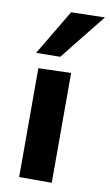

<svg xmlns="http://www.w3.org/2000/svg" viewBox="-88 -822 497 867"><g transform="rotate(10 160.5 -388.5)"><path d="M64.5 0V-499L214 -503.5V0ZM42.5 -565.5Q73.5 -617.5 104.5 -669.5Q135.5 -721.5 166.5 -773.5L321 -777Q277.5 -723 235.5 -670.5Q193.5 -618 153 -567Z"/></g></svg>

Font: Heraclito
Style: Bold
Weight: 700
Designer: Kostas Bartsokas (font) & Cristiano Sobral (main changes)
Foundry: Kostas Bartsokas (font) & Cristiano Sobral (main changes)
Version: Version 1.00;July 8, 2020;FontCreator 13.0.0.2655 64-bit